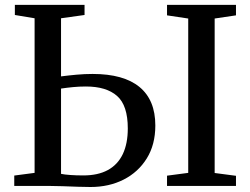

<svg xmlns="http://www.w3.org/2000/svg" viewBox="-20 -763 1027 788"><path d="M351.5 4.5Q331.5 4.5 300.5 3.5Q269.5 2.5 236.8 1.2Q204 0 177.5 0H38.5V-42.5L122 -53.5V-688L41 -701.5V-743H327V-701.5L230.5 -688V-449.5Q261.5 -453.5 294.5 -456.5Q327.5 -459.5 360 -459.5Q487.5 -459.5 552.5 -406Q617.5 -352.5 617.5 -248Q617.5 -169.5 582.5 -113Q547.5 -56.5 487.5 -26Q427.5 4.5 351.5 4.5ZM322 -43Q382 -43 422.5 -65Q463 -87 483.8 -130.2Q504.5 -173.5 504.5 -236Q504.5 -330.5 460.5 -369.2Q416.5 -408 332.5 -408Q305 -408 279.5 -405.5Q254 -403 230.5 -399.5V-49.5Q244 -46.5 268.2 -44.8Q292.5 -43 322 -43ZM752.5 -53.5V-687L665.5 -700V-743H948.5V-700L861 -687V-53L948.5 -41.5V0H665.5V-42Z"/></svg>

Font: Merriweather 48pt
Style: Regular
Weight: 400
Version: Version 2.100